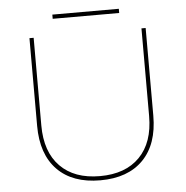

<svg xmlns="http://www.w3.org/2000/svg" viewBox="-55 -855 884 912"><g transform="rotate(-5 387.0 -399.0)"><path d="M228 -801H545V-781H228ZM130 -281Q130 -155 197.5 -86Q265 -17 387 -17Q509 -17 576.5 -86Q644 -155 644 -281V-699H664V-281Q664 -145 591.5 -71Q519 3 387 3Q255 3 182.5 -71Q110 -145 110 -281V-699H130Z"/></g></svg>

Font: Montserrat arm Thin
Style: Regular
Weight: 250
Designer: Julieta Ulanovsky
Foundry: Julieta Ulanovsky
Version: Version 6.000;PS 006.000;hotconv 1.0.88;makeotf.lib2.5.64775